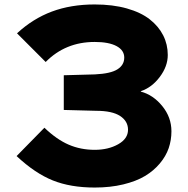

<svg xmlns="http://www.w3.org/2000/svg" viewBox="-20 -840 852 870"><path d="M756.8 -245.1Q756.8 -205.1 744.4 -168.7Q731.9 -132.3 704.3 -99.4Q676.8 -66.4 637 -42.5Q597.2 -18.6 538.6 -4.4Q480 9.8 409.2 9.8Q299.8 9.8 219.2 -22.5Q138.7 -54.7 55.2 -132.8L181.2 -261.2Q236.8 -208 291 -184.6Q345.2 -161.1 409.2 -161.1Q470.7 -161.1 515.4 -186.3Q560.1 -211.4 560.1 -252Q560.1 -291 524.2 -314.5Q488.3 -337.9 416 -337.9L269 -341.8V-499Q384.3 -502 410.2 -502.9Q481.4 -506.3 512.2 -525.9Q543 -545.4 543 -579.1Q543 -612.3 508.1 -631.1Q473.1 -649.9 409.2 -649.9Q276.4 -649.9 187 -559.1L57.1 -689Q128.9 -755.4 215.1 -787.6Q301.3 -819.8 409.2 -819.8Q490.7 -819.8 554.7 -801.8Q618.7 -783.7 658.7 -752.2Q698.7 -720.7 719.5 -679.7Q740.2 -638.7 740.2 -590.8Q740.2 -539.6 704.1 -491.5Q668 -443.4 618.2 -426.8V-424.8Q673.3 -410.6 715.1 -359.6Q756.8 -308.6 756.8 -245.1Z"/></svg>

Font: Sinkin Sans 800 Black
Style: Regular
Weight: 900
Designer: Keith Bates
Foundry: K-Type
Version: Sinkin Sans (version 1.0)  by Keith Bates   •   © 2014   www